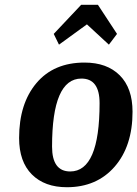

<svg xmlns="http://www.w3.org/2000/svg" viewBox="-20 -773 575 804"><path d="M470 -631 436 -586 344 -671 227 -586 205 -631 320 -753H390ZM535 -305Q535 -161 460 -75Q385 11 260 11Q167 11 113.5 -42.5Q60 -96 60 -195Q60 -339 132.5 -425Q205 -511 334 -511Q428 -511 481.5 -457.5Q535 -404 535 -305ZM321 -444Q198 -444 198 -159Q198 -55 274 -55Q397 -55 397 -341Q397 -444 321 -444Z"/></svg>

Font: Arsenal
Style: Bold Italic
Weight: 700
Italic angle: -9.10001°
Designer: Andrij Shevchenko
Foundry: Stairsfor
Version: Version 2.001;PS 002.001;hotconv 1.0.88;makeotf.lib2.5.64775